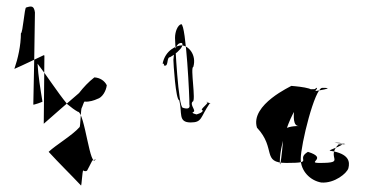

<svg xmlns="http://www.w3.org/2000/svg" viewBox="-20 -601 1153 588"><path d="M24 -390C54 -403 84 -418 114 -432L116 -431L114 -222C150 -254 186 -285 222 -316C236 -334 251 -350 269 -364C286 -363 300 -354 307 -340C305 -322 293 -302 278 -298C270 -294 252 -288 239 -290C236 -288 233 -275 230 -270C228 -270 226 -214 224 -212C201 -186 151 -157 129 -136C162 -100 196 -67 228 -33C230 -30 232 -79 235 -79C238 -76 245 -76 247 -79L262 -108C263 -112 272 -110 274 -115C256 -75 240 -259 218 -259C209 -264 198 -272 186 -282C154 -321 126 -366 95 -406C97 -368 104 -327 110 -290C114 -290 80 -278 82 -281C84 -375 86 -469 87 -563C84 -584 76 -583 60 -578C55 -578 50 -500 44 -499C44 -462 35 -422 24 -390Z M478 -406C488 -406 476 -400 486 -400C496 -400 490 -426 501 -426C516 -434 532 -448 537 -458C541 -468 538 -472 529 -468C518 -464 512 -437 511 -418C511 -408 518 -294 529 -294C539 -256 524 -226 564 -226C600 -226 593 -242 622 -284C633 -284 604 -289 614 -289C625 -289 589 -264 600 -264C605 -255 576 -250 582 -250C588 -250 562 -254 572 -258C582 -262 560 -280 570 -290C581 -290 562 -396 572 -396C583 -434 556 -462 536 -462C522 -462 486 -448 478 -406ZM516 -485C516 -504 524 -524 535 -527C550 -527 561 -295 560 -281C563 -269 555 -266 540 -271C526 -271 516 -470 516 -485Z M767 -210C745 -281 875 -338 872 -338C869 -338 967 -332 925 -316C902 -316 985 -317 925 -317C902 -317 1027 -332 967 -332C944 -332 901 -158 901 -114C901 -77 930 -48 964 -42C1005 -39 1043 -71 1047 -86C1052 -106 1049 -130 993 -139C971 -139 1069 -164 1009 -164C986 -164 1077 -159 1017 -159C975 -117 1044 -102 959 -102C916 -102 987 -116 923 -136C883 -112 947 -102 857 -102C780 -102 827 -146 767 -210ZM837 -108C837 -58 851 -206 849 -204C857 -210 871 -215 895 -215C877 -215 879 -246 881 -266C881 -322 906 -328 944 -328C959 -341 949 -322 922 -296C879 -296 837 -161 837 -108Z"/></svg>

Font: Zinc
Style: Regular
Weight: 400
Version: Version 1